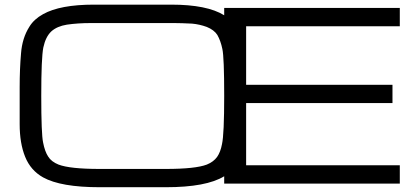

<svg xmlns="http://www.w3.org/2000/svg" viewBox="-20 -784 1759 820"><path d="M405.8 15.6Q239.7 15.6 164.1 -26.4Q110.8 -56.2 87.4 -114.3Q64 -171.9 64 -253.9V-411.6Q64 -489.3 69.8 -555.7Q74.7 -621.6 105.5 -669.9Q125 -702.1 164.1 -723.6Q236.8 -764.2 380.9 -764.2H711.4Q864.3 -764.2 937.5 -718.8V-750H1687.5V-671.9H1031.2V-421.9H1656.2V-343.8H1031.2V-78.1H1687.5V0H937.5V-31.2Q861.3 15.6 688 15.6ZM688 -62.5Q814.5 -62.5 863.3 -81.1Q892.1 -92.8 907.2 -113.8Q921.9 -134.8 928.2 -168.9Q937.5 -210.9 937.5 -375Q937.5 -538.6 929.7 -574.7Q922.4 -609.9 908.2 -634.8Q894.5 -656.2 863.3 -668.9Q832.5 -680.2 800.3 -683.1Q752.9 -685.5 724.6 -685.5H367.7Q312 -685.5 265.6 -678.7Q223.6 -671.9 199.2 -649.9Q174.8 -627 165 -581.1Q156.2 -536.1 156.2 -375Q156.2 -211.4 164.1 -175.3Q171.4 -137.2 185.5 -115.7Q199.2 -93.3 230 -81.1Q278.8 -62.5 405.8 -62.5Z"/></svg>

Font: Michroma+
Style: Regular
Weight: 400
Designer: beogot
Foundry: beogot
Version: Version